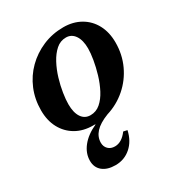

<svg xmlns="http://www.w3.org/2000/svg" viewBox="-178 -627 932 998"><g transform="rotate(-30 288.0 -127.5)"><path d="M228 14Q169 14 125 -11.5Q81 -37 56.5 -82.5Q32 -128 32 -189Q32 -256 56 -313.5Q80 -371 123.5 -414Q167 -457 224.5 -481.5Q282 -506 348 -506Q406 -506 450.5 -480.5Q495 -455 519.5 -409Q544 -363 544 -302Q544 -230 515.5 -168.5Q487 -107 436.5 -63Q386 -19 321 1Q267 22 242 49.5Q217 77 217 112Q217 135 232 150Q247 165 272 165Q313 165 347 119L370 124Q357 183 318 217Q279 251 226 251Q177 251 149 228Q121 205 121 165Q121 120 152 81Q183 42 240 16V14Q234 14 228 14ZM243 -39Q277 -39 303 -61.5Q329 -84 348 -120.5Q367 -157 379.5 -199Q392 -241 398.5 -280Q405 -319 405 -346Q405 -396 385.5 -424.5Q366 -453 333 -453Q299 -453 273 -430Q247 -407 227.5 -370.5Q208 -334 195.5 -292.5Q183 -251 177 -212Q171 -173 171 -146Q171 -95 190 -67Q209 -39 243 -39Z"/></g></svg>

Font: Platypi SemiBold
Style: Italic
Weight: 600
Italic angle: -13°
Designer: David Sargent
Foundry: Bolt Cutter Type
Version: Version 1.200; ttfautohint (v1.8.4.7-5d5b)